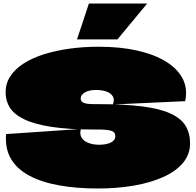

<svg xmlns="http://www.w3.org/2000/svg" viewBox="-20 -1047 1118 1097"><path d="M542 -452Q692 -452 793 -439Q894 -426 954 -398.5Q1014 -371 1040 -328.5Q1066 -286 1066 -228Q1066 -165 1025.5 -116.5Q985 -68 912.5 -35.5Q840 -3 744.5 13.5Q649 30 539 30Q417 30 317 12Q217 -6 147 -43.5Q77 -81 42.5 -140Q8 -199 15 -281L442 -310Q434 -280 446.5 -260Q459 -240 486 -230Q513 -220 546 -220Q566 -220 582.5 -223Q599 -226 612 -232Q625 -238 632 -247.5Q639 -257 639 -269Q639 -293 614.5 -300Q590 -307 543 -307Q541 -307 538.5 -307Q536 -307 533.5 -307Q531 -307 528 -307Q525 -307 522.5 -307Q520 -307 518 -307Q370 -307 272 -322.5Q174 -338 117 -366Q60 -394 36 -432.5Q12 -471 12 -519Q12 -570 39 -611.5Q66 -653 115.5 -684.5Q165 -716 231.5 -737Q298 -758 377.5 -769Q457 -780 544 -780Q667 -780 764.5 -758Q862 -736 928.5 -695Q995 -654 1024 -597Q1053 -540 1038 -469L625 -450Q636 -479 624 -497.5Q612 -516 586.5 -524.5Q561 -533 529 -533Q509 -533 493 -529.5Q477 -526 465.5 -519.5Q454 -513 447.5 -504Q441 -495 441 -485Q441 -473 449 -465.5Q457 -458 473.5 -455Q490 -452 517 -452Q519 -452 521.5 -452Q524 -452 526.5 -452Q529 -452 531.5 -452Q534 -452 536.5 -452Q539 -452 542 -452ZM488 -1027 420 -822H651L821 -1027Z"/></svg>

Font: Climate Crisis
Style: Regular
Weight: 400
Version: Version 1.003